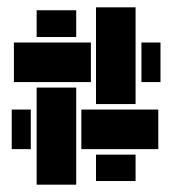

<svg xmlns="http://www.w3.org/2000/svg" viewBox="-20 -524 470 524"><path d="M12 -117V-225H64V-117ZM366 -300V-408H418V-300ZM202 -117V-225H412V-117ZM18 -300V-408H228V-300ZM350 -30H242V-102H350ZM188 -423H80V-496H188ZM350 -240H242V-504H350ZM188 -20H80V-285H188Z"/></svg>

Font: BroshK
Style: Medium
Weight: 500
Designer: gluk
Foundry: gluk
Version: Version 0.60